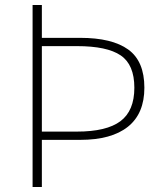

<svg xmlns="http://www.w3.org/2000/svg" viewBox="-20 -746 654 766"><path d="M110 -726H147V-595H300Q427 -595 491.5 -548.5Q556 -502 556 -396Q556 -293 490.5 -240.5Q425 -188 300 -188H147V0H110ZM516 -396Q516 -488 461.5 -525Q407 -562 287 -562H147V-221H287Q405 -221 460.5 -262.5Q516 -304 516 -396Z"/></svg>

Font: Merged Yaku Han JP Thin
Style: Regular
Weight: 250
Designer: Ryoko NISHIZUKA 西塚涼子 (kana, bopomofo & ideographs); Paul D. Hunt (Latin, Greek & Cyrillic); Sandoll Communications 산돌커뮤니
Foundry: Adobe
Version: Version 2.004